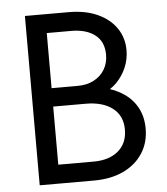

<svg xmlns="http://www.w3.org/2000/svg" viewBox="-52 -767 708 813"><g transform="rotate(-5 302.0 -360.0)"><path d="M162.1 0V-80.1H320.3Q386.2 -80.1 425 -112.8Q463.9 -145.5 463.9 -204.1Q463.9 -262.7 422.1 -294.9Q380.4 -327.1 307.6 -327.1H150.4V-405.3H280.3Q320.3 -405.3 349.9 -420.9Q379.4 -436.5 395.8 -463.9Q412.1 -491.2 412.1 -526.4Q412.1 -582 374.8 -610.8Q337.4 -639.6 274.4 -639.6H150.4V-719.7H270.5Q340.3 -719.7 391.8 -696.5Q443.4 -673.3 471.7 -632.3Q500 -591.3 500 -538.1Q500 -499 484.9 -464.1Q469.7 -429.2 444.3 -403.3Q418.9 -377.4 387.7 -366.2V-387.7Q439 -376 475.8 -350.3Q512.7 -324.7 532.2 -286.9Q551.8 -249 551.8 -200.2Q551.8 -140.6 522.5 -95.5Q493.2 -50.3 439.9 -25.1Q386.7 0 314.5 0ZM84 0V-719.7H169.9V0Z"/></g></svg>

Font: Reddit Sans
Style: Regular
Weight: 400
Designer: Stephen Hutchings
Foundry: Reddit
Version: Version 1.014